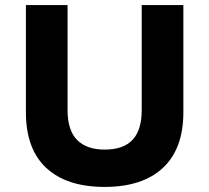

<svg xmlns="http://www.w3.org/2000/svg" viewBox="-20 -725 824 756"><path d="M392 11Q243 11 162.5 -63.5Q82 -138 82 -283V-705H246V-292Q246 -212 283.5 -174Q321 -136 392 -136Q466 -136 502 -174.5Q538 -213 538 -292V-705H702V-283Q702 -139 621.5 -64Q541 11 392 11Z"/></svg>

Font: Nunito Sans 7pt ExtraBold
Style: Regular
Weight: 800
Designer: Vernon Adams
Foundry: Vernon Adams
Version: Version 3.101;gftools[0.9.27]